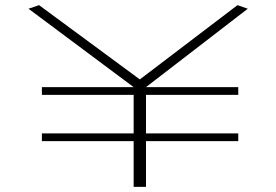

<svg xmlns="http://www.w3.org/2000/svg" viewBox="-20 -727 1075 747"><path d="M143 -358V-388H500L91 -693L132 -707L524 -418L904 -707L944 -693L548 -388H907V-358H548V-208H907V-178H548V0H500V-178H143V-208H500V-358Z"/></svg>

Font: Georama ExtraExtended ExtraLight
Style: Regular
Weight: 200
Width: 8
Designer: Jean-Baptiste Levee
Foundry: Production Type
Version: Version 1.000